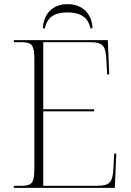

<svg xmlns="http://www.w3.org/2000/svg" viewBox="-20 -908 633 928"><path d="M187 -771H197C208 -825 244 -848 306 -848C368 -848 406 -825 417 -771H427C425 -838 382 -888 306 -888C232 -888 190 -838 187 -771ZM47 0H535L542 -166H532L528 -92C524 -28 512 -10 448 -10H189V-370H435V-380H189V-704H416C478 -704 490 -686 494 -622L498 -548H508L501 -714H47V-704H84C135 -704 146 -690 146 -620V-95C146 -24 135 -10 84 -10H47Z"/></svg>

Font: Noto Serif Display ExtraLight
Style: Regular
Weight: 200
Designer: Monotype Design Team
Foundry: Monotype Imaging Inc.
Version: Version 2.009